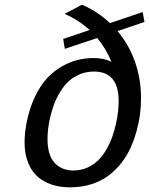

<svg xmlns="http://www.w3.org/2000/svg" viewBox="-20 -781 632 813"><path d="M577.1 -365.2Q577.1 -332.5 573 -298.6Q568.8 -264.6 558.6 -227.3Q548.3 -189.9 533.2 -156Q518.1 -122.1 493.9 -91.1Q469.7 -60.1 439.5 -37.4Q409.2 -14.6 367.4 -1.2Q325.7 12.2 276.9 12.2Q246.6 12.2 219.5 6.3Q192.4 0.5 167.2 -13.4Q142.1 -27.3 124 -48.8Q106 -70.3 95 -103.5Q84 -136.7 84 -179.2Q84 -215.8 92.8 -262.2Q105 -324.2 128.7 -372.8Q152.3 -421.4 180.7 -451.4Q209 -481.4 243.7 -500.7Q278.3 -520 310.5 -527.6Q342.8 -535.2 376 -535.2Q421.4 -535.2 452.1 -519Q429.2 -575.2 391.6 -620.1L254.4 -574.2L247.6 -616.2L359.4 -653.8Q312.5 -696.8 253.4 -722.2L327.1 -761.2Q393.6 -732.4 445.8 -683.1L584 -730L591.8 -688L477.5 -649.4Q525.9 -592.3 551.5 -519.5Q577.1 -446.8 577.1 -365.2ZM290.5 -59.1Q322.3 -59.1 349.4 -71Q376.5 -83 395.8 -102.3Q415 -121.6 430.4 -147.9Q445.8 -174.3 455.3 -201.4Q464.8 -228.5 471.2 -257.3Q477.5 -286.1 480 -309.6Q482.4 -333 482.4 -353Q482.4 -478 377.9 -478Q345.2 -478 317.4 -466.3Q289.6 -454.6 269.8 -435.8Q250 -417 234.4 -391.4Q218.8 -365.7 209 -339.4Q199.2 -313 192.6 -284.9Q186 -256.8 183.6 -234.1Q181.2 -211.4 181.2 -192.4Q181.2 -124.5 210.9 -91.8Q240.7 -59.1 290.5 -59.1Z"/></svg>

Font: Aurulent Sans
Style: Italic
Weight: 400
Italic angle: -11°
Version: Version 2007.05.04